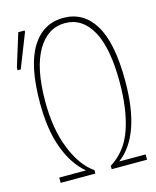

<svg xmlns="http://www.w3.org/2000/svg" viewBox="-110 -800 714 876"><g transform="rotate(-15 247.0 -362.0)"><path d="M67 0V-25H193Q135 -74 102.5 -161.5Q70 -249 70 -376Q70 -552 123.5 -638Q177 -724 273 -724Q368 -724 420 -638.5Q472 -553 472 -373Q472 -115 350 -25H475V0H308V-16Q384 -63 415 -154.5Q446 -246 446 -374Q446 -537 400.5 -618Q355 -699 274 -699Q192 -699 143.5 -616.5Q95 -534 95 -376Q95 -245 133 -151Q171 -57 231 -16V0ZM10 -547V-559L58 -714H88V-707L25 -547Z"/></g></svg>

Font: Noto Sans ExtraCondensed Thin
Style: Regular
Weight: 100
Width: 2
Designer: Monotype Design Team
Foundry: Monotype Imaging Inc.
Version: Version 2.013; ttfautohint (v1.8.4.7-5d5b)